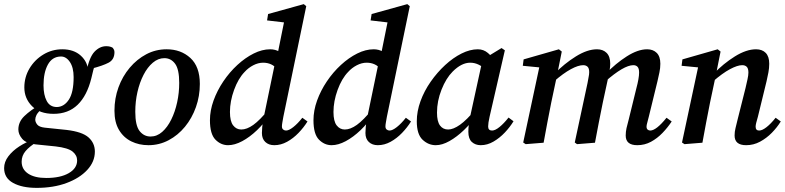

<svg xmlns="http://www.w3.org/2000/svg" viewBox="-44 -692 3806 931"><path d="M45 -64Q45 -101 74 -129Q103 -157 152 -186L167 -173Q139 -147 133 -134.5Q127 -122 127 -112Q127 -100 136.5 -88Q146 -76 173 -73L279 -62Q355 -53 385.5 -25.5Q416 2 416 43Q416 92 379 132Q342 172 278.5 195.5Q215 219 134 219Q63 219 19.5 195Q-24 171 -24 123Q-24 93 -3.5 66Q17 39 49.5 18Q82 -3 117 -15L135 -4Q99 18 80 40.5Q61 63 61 92Q61 129 92.5 150Q124 171 180 171Q249 171 289.5 147.5Q330 124 330 86Q330 61 308 43Q286 25 226 18L128 8Q82 3 63.5 -19Q45 -41 45 -64ZM232 -173Q267 -174 290 -209Q313 -244 313 -318Q313 -365 294.5 -392Q276 -419 250 -418Q209 -417 188 -378.5Q167 -340 167 -278Q167 -232 182.5 -202.5Q198 -173 232 -173ZM74 -268Q74 -318 99 -360Q124 -402 166 -427.5Q208 -453 258 -453Q314 -453 348 -422Q382 -391 384 -344H375Q389 -415 414.5 -441.5Q440 -468 471 -468Q491 -468 503 -460Q506 -456 508.5 -451Q511 -446 511 -439Q511 -403 482.5 -388Q454 -373 399 -359L420 -386Q413 -370 408.5 -352.5Q404 -335 399 -313Q378 -228 332.5 -184Q287 -140 216 -140Q148 -140 111 -177.5Q74 -215 74 -268Z M676 12Q630 12 592.5 -6.5Q555 -25 533 -62Q511 -99 511 -155Q511 -215 530.5 -268.5Q550 -322 585 -363.5Q620 -405 665.5 -429Q711 -453 764 -453Q833 -453 879 -411Q925 -369 925 -285Q925 -226 906 -172.5Q887 -119 853 -77.5Q819 -36 773.5 -12Q728 12 676 12ZM686 -30Q717 -30 742.5 -52.5Q768 -75 786.5 -112.5Q805 -150 815 -196Q825 -242 825 -290Q825 -356 805 -383Q785 -410 753 -410Q723 -410 697 -388Q671 -366 652 -329Q633 -292 622.5 -246Q612 -200 612 -150Q612 -83 633 -56.5Q654 -30 686 -30Z M1062 12Q1027 12 1000.5 -15Q974 -42 974 -109Q974 -156 991.5 -204.5Q1009 -253 1039 -297.5Q1069 -342 1107 -377Q1145 -412 1186 -432.5Q1227 -453 1266 -453Q1291 -453 1311.5 -441Q1332 -429 1354 -404L1304 -353Q1288 -372 1270.5 -380Q1253 -388 1232 -388Q1208 -388 1184 -375.5Q1160 -363 1142 -343Q1111 -311 1091 -256Q1071 -201 1071 -149Q1071 -104 1086.5 -84Q1102 -64 1126 -64Q1153 -64 1184.5 -86.5Q1216 -109 1260 -163L1266 -138Q1238 -95 1202.5 -61Q1167 -27 1130.5 -7.5Q1094 12 1062 12ZM1330 -126Q1327 -109 1325 -97.5Q1323 -86 1323 -79Q1323 -69 1329 -64Q1335 -59 1343 -59Q1357 -59 1378.5 -76Q1400 -93 1422 -121L1447 -103Q1429 -74 1403.5 -47.5Q1378 -21 1348 -4.5Q1318 12 1286 12Q1259 12 1242.5 -3.5Q1226 -19 1226 -47Q1226 -59 1227.5 -76Q1229 -93 1234 -119L1291 -394L1300 -420L1338 -608L1362 -580L1251 -593L1256 -624L1429 -672L1441 -662Z M1564 12Q1529 12 1502.5 -15Q1476 -42 1476 -109Q1476 -156 1493.5 -204.5Q1511 -253 1541 -297.5Q1571 -342 1609 -377Q1647 -412 1688 -432.5Q1729 -453 1768 -453Q1793 -453 1813.5 -441Q1834 -429 1856 -404L1806 -353Q1790 -372 1772.5 -380Q1755 -388 1734 -388Q1710 -388 1686 -375.5Q1662 -363 1644 -343Q1613 -311 1593 -256Q1573 -201 1573 -149Q1573 -104 1588.5 -84Q1604 -64 1628 -64Q1655 -64 1686.5 -86.5Q1718 -109 1762 -163L1768 -138Q1740 -95 1704.5 -61Q1669 -27 1632.5 -7.5Q1596 12 1564 12ZM1832 -126Q1829 -109 1827 -97.5Q1825 -86 1825 -79Q1825 -69 1831 -64Q1837 -59 1845 -59Q1859 -59 1880.5 -76Q1902 -93 1924 -121L1949 -103Q1931 -74 1905.5 -47.5Q1880 -21 1850 -4.5Q1820 12 1788 12Q1761 12 1744.5 -3.5Q1728 -19 1728 -47Q1728 -59 1729.5 -76Q1731 -93 1736 -119L1793 -394L1802 -420L1840 -608L1864 -580L1753 -593L1758 -624L1931 -672L1943 -662Z M2069 12Q2033 12 2005 -14.5Q1977 -41 1977 -104Q1977 -152 1995 -201.5Q2013 -251 2044.5 -296Q2076 -341 2114.5 -376.5Q2153 -412 2194 -432.5Q2235 -453 2273 -453Q2301 -453 2322 -435Q2343 -417 2362 -389L2315 -355Q2298 -368 2278 -378Q2258 -388 2236 -388Q2194 -388 2151 -345Q2119 -313 2097 -257.5Q2075 -202 2075 -146Q2075 -103 2089.5 -83.5Q2104 -64 2129 -64Q2154 -64 2186.5 -87Q2219 -110 2263 -163L2270 -138Q2241 -95 2206 -61.5Q2171 -28 2135.5 -8Q2100 12 2069 12ZM2287 12Q2261 12 2244 -3.5Q2227 -19 2227 -53Q2227 -72 2229.5 -89Q2232 -106 2236 -128L2296 -403L2388 -459L2404 -448L2330 -126Q2323 -95 2323 -79Q2323 -59 2342 -59Q2357 -59 2378 -76Q2399 -93 2422 -122L2446 -104Q2429 -76 2404 -49.5Q2379 -23 2349 -5.5Q2319 12 2287 12Z M3046 12Q2990 12 2990 -35Q2990 -53 2994 -71Q2998 -89 3005 -114L3042 -265Q3048 -287 3051.5 -307Q3055 -327 3055 -340Q3055 -360 3047.5 -368Q3040 -376 3027 -376Q2981 -376 2890 -296L2893 -334Q2941 -384 2995 -418.5Q3049 -453 3094 -453Q3123 -453 3140.5 -435.5Q3158 -418 3158 -383Q3158 -362 3153.5 -341Q3149 -320 3144 -298L3102 -126Q3098 -109 3094.5 -97Q3091 -85 3091 -78Q3091 -68 3096.5 -63.5Q3102 -59 3109 -59Q3138 -59 3188 -121L3213 -103Q3194 -74 3168.5 -47.5Q3143 -21 3112.5 -4.5Q3082 12 3046 12ZM2592 0 2505 7 2493 -1 2574 -380 2605 -362 2491 -373 2495 -404 2666 -453 2680 -442 2657 -327 2629 -195Q2619 -146 2610 -97.5Q2601 -49 2592 0ZM2841 0 2754 7 2743 -1 2805 -290Q2807 -304 2810 -317.5Q2813 -331 2813 -342Q2813 -361 2805 -368.5Q2797 -376 2784 -376Q2760 -376 2724 -356.5Q2688 -337 2642 -297L2644 -334Q2693 -384 2748.5 -418.5Q2804 -453 2851 -453Q2880 -453 2897.5 -435.5Q2915 -418 2915 -383Q2915 -368 2912 -352Q2909 -336 2906 -320L2879 -195Q2869 -146 2859.5 -97.5Q2850 -49 2841 0Z M3518 -35Q3518 -53 3522.5 -71Q3527 -89 3533 -114L3571 -265Q3576 -287 3580.5 -307Q3585 -327 3585 -340Q3585 -360 3577 -368Q3569 -376 3555 -376Q3532 -376 3495.5 -356.5Q3459 -337 3412 -296L3415 -333Q3464 -384 3519.5 -418.5Q3575 -453 3622 -453Q3652 -453 3669 -435.5Q3686 -418 3686 -383Q3686 -362 3682 -341Q3678 -320 3673 -298L3631 -126Q3626 -109 3623 -97Q3620 -85 3620 -78Q3620 -59 3637 -59Q3652 -59 3673 -75.5Q3694 -92 3717 -121L3742 -103Q3724 -74 3698.5 -48Q3673 -22 3641.5 -5Q3610 12 3574 12Q3518 12 3518 -35ZM3362 0 3275 7 3263 -1 3344 -380 3375 -362 3261 -373 3265 -404 3436 -453 3450 -442 3427 -327 3399 -195Q3389 -146 3380 -97.5Q3371 -49 3362 0Z"/></svg>

Font: Lisu Bosa
Style: Bold Italic
Weight: 700
Italic angle: -19°
Designer: David Morse, Annie Olsen, Victor Gaultney, Frank Grießhammer (Latin)
Foundry: SIL International
Version: Version 2.000